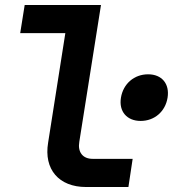

<svg xmlns="http://www.w3.org/2000/svg" viewBox="-20 -750 694 770"><path d="M325 0H495L512 -113H351C312 -113 291 -140 298 -181L385 -730H79L61 -617H242L173 -178C155 -71 216 0 325 0ZM544 -265C600 -265 643 -303 652 -358C661 -414 629 -452 574 -452C518 -452 474 -414 465 -358C456 -303 489 -265 544 -265Z"/></svg>

Font: JetBrains Mono
Style: Bold Italic
Weight: 558
Italic angle: -9°
Monospace: yes
Designer: Philipp Nurullin, Konstantin Bulenkov
Foundry: JetBrains
Version: Version 2.305